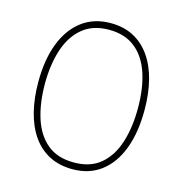

<svg xmlns="http://www.w3.org/2000/svg" viewBox="-105 -792 853 896"><g transform="rotate(15 321.5 -343.5)"><path d="M324 9Q259 9 210.2 -16.8Q161.5 -42.5 129.2 -89.8Q97 -137 81 -201.8Q65 -266.5 65 -344Q65 -451 95.2 -530Q125.5 -609 183 -652.5Q240.5 -696 322 -696Q384.5 -696 432 -671Q479.5 -646 512.2 -599.5Q545 -553 561.5 -488.2Q578 -423.5 578 -344Q578 -235 547.8 -155.8Q517.5 -76.5 460.8 -33.8Q404 9 324 9ZM322 -23Q402 -23 451.2 -65.2Q500.5 -107.5 523.2 -180Q546 -252.5 546 -344Q546 -441.5 522 -513.2Q498 -585 448.2 -624.5Q398.5 -664 322 -664Q243.5 -664 193.8 -622.2Q144 -580.5 120.5 -508.2Q97 -436 97 -344Q97 -251 120 -178.5Q143 -106 192.5 -64.5Q242 -23 322 -23Z"/></g></svg>

Font: Commissioner Thin Thin
Style: Regular
Weight: 250
Version: Version 1.000